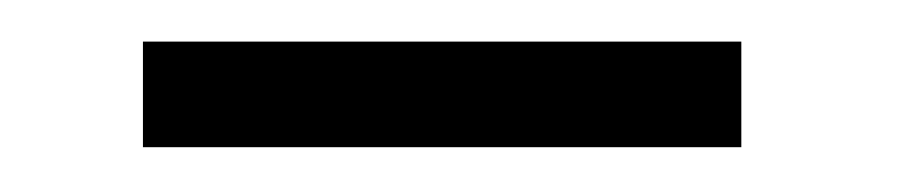

<svg xmlns="http://www.w3.org/2000/svg" viewBox="-20 -718 432 90"><path d="M47 -649H327.5V-698.5H47Z"/></svg>

Font: Anybody SemiCondensed SemiBold
Style: Regular
Weight: 600
Width: 4
Version: Version 1.113;gftools[0.9.25]